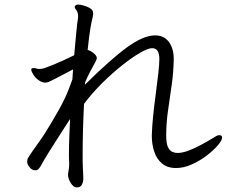

<svg xmlns="http://www.w3.org/2000/svg" viewBox="-20 -771 1040 841"><path d="M645 -179Q646 -217 651 -265Q656 -313 662.5 -361.5Q669 -410 673.5 -450.5Q678 -491 678 -513Q678 -535 670.5 -547.5Q663 -560 646 -560Q629 -560 594 -540Q559 -520 515.5 -485.5Q472 -451 428 -407.5Q384 -364 348 -316Q345 -257 343.5 -200Q342 -143 342 -96Q342 -80 342 -64.5Q342 -49 343 -35Q343 -28 344 -16Q345 -4 345 11Q345 25 339 37.5Q333 50 316 50Q301 49 289.5 30Q278 11 278 -5V-8Q280 -20 281.5 -31Q283 -42 283 -53V-59Q282 -68 282 -78.5Q282 -89 282 -100Q282 -132 283.5 -170Q285 -208 287 -250Q266 -217 241 -178.5Q216 -140 194 -104.5Q172 -69 159 -45Q155 -38 149.5 -31.5Q144 -25 136 -25Q120 -25 109.5 -38.5Q99 -52 99 -62Q99 -67 100 -72Q101 -77 104 -81Q118 -104 146.5 -143Q175 -182 203 -230Q218 -256 233 -281.5Q248 -307 264 -340.5Q280 -374 297 -423L300 -467Q247 -439 223.5 -427Q200 -415 192 -412Q184 -409 179 -409Q164 -409 149.5 -419.5Q135 -430 126 -444Q117 -458 117 -466Q117 -469 119 -471Q122 -473 128 -473Q133 -473 139 -471Q145 -469 152 -469Q163 -469 173 -472Q185 -476 207.5 -485Q230 -494 256.5 -506Q283 -518 305 -529Q310 -584 314 -627.5Q318 -671 322 -694V-701Q322 -711 319 -718Q317 -724 312 -730Q307 -736 307 -741Q307 -741 307.5 -741.5Q308 -742 308 -743Q311 -751 323 -751Q330 -751 345.5 -747Q361 -743 374.5 -735Q388 -727 388 -713V-710Q388 -702 382 -679Q377 -657 372.5 -624.5Q368 -592 364 -552Q375 -550 389.5 -538.5Q404 -527 404 -517Q404 -513 402 -508.5Q400 -504 397 -498Q388 -482 376 -459.5Q364 -437 353 -411Q353 -404 352 -400Q463 -510 535.5 -563Q608 -616 659 -616Q699 -616 720 -587Q741 -558 741 -513V-510Q740 -454 732 -398Q724 -342 716 -287Q708 -232 708 -177Q708 -141 716.5 -125Q725 -109 737 -105Q749 -101 757 -101Q779 -101 806.5 -111.5Q834 -122 862.5 -137.5Q891 -153 914 -167Q920 -171 927 -175Q934 -179 941 -179Q946 -179 950 -176Q953 -173 953 -169Q953 -157 934.5 -135Q916 -113 886 -90Q856 -67 820.5 -51Q785 -35 751 -35Q713 -35 689.5 -55Q666 -75 655.5 -107Q645 -139 645 -175Z"/></svg>

Font: Moon Stars Kai T HW
Style: Regular
Weight: 400
Designer: GuiWonder
Version: Version 1.101